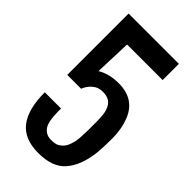

<svg xmlns="http://www.w3.org/2000/svg" viewBox="-266 -955 1044 1044"><g transform="rotate(45 256.5 -433.0)"><path d="M357.4 -329.1Q357.4 -342.8 356.9 -357.4Q356.4 -372.1 354.5 -389.6Q352.5 -407.2 348.1 -418.5Q338.4 -448.2 318.8 -461.9Q299.3 -475.6 265.1 -475.6Q231 -475.6 206.5 -454.1Q182.1 -432.6 170.9 -403.3H64.5V-875H451.2V-750H177.7L169.9 -538.1Q222.7 -569.3 294.9 -569.3Q416 -569.3 458 -465.3Q482.4 -404.3 482.4 -330.6Q482.4 -256.3 476.6 -210.9Q463.4 -107.9 413.1 -49.8Q362.8 8.8 253.4 8.8Q144.5 8.8 94.7 -56.6Q44.9 -122.1 44.9 -250H169.9V-230.5Q169.9 -148.4 191.9 -119.6Q213.9 -90.8 251 -90.8Q284.7 -90.8 299.8 -99.6Q314.5 -108.4 322.3 -117.2Q330.1 -125.5 335.4 -135.7Q340.8 -146 344.7 -158.2Q348.6 -169.9 351.6 -183.6Q353.5 -197.3 355 -211.9Q356.4 -226.6 356.4 -242.2Q356.4 -257.8 357.4 -273.4Q357.4 -289.1 357.4 -302.7Q357.4 -316.4 357.4 -329.1Z"/></g></svg>

Font: Oswald
Style: Book
Weight: 400
Designer: vernon adams
Foundry: vernon adams
Version: Version 1.000